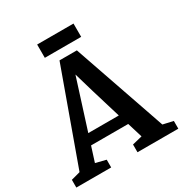

<svg xmlns="http://www.w3.org/2000/svg" viewBox="-206 -1071 1167 1226"><g transform="rotate(-30 378.0 -458.0)"><path d="M2 0ZM510 -916V-818H242V-916ZM69 -75 315 -757H443L679 -74L754 -57V0H453V-57L526 -75L492 -186H218L183 -76L259 -57V0H2V-57ZM401 -481 358 -628 242 -263H467Z"/></g></svg>

Font: Martel ExtraBold
Style: Regular
Weight: 800
Designer: Dan Reynolds
Foundry: Dan Reynolds
Version: Version 1.001; ttfautohint (v1.1) -l 5 -r 5 -G 72 -x 0 -D la